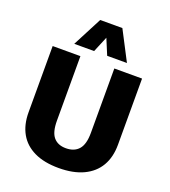

<svg xmlns="http://www.w3.org/2000/svg" viewBox="-171 -1096 1090 1229"><g transform="rotate(20 374.0 -481.5)"><path d="M371.6 9.8Q272.5 9.8 205.1 -22.5Q137.7 -54.7 103.5 -115Q69.3 -175.3 69.3 -259.8V-710.9H258.3V-271.5Q258.3 -193.4 287.6 -159.2Q316.9 -125 371.6 -125Q428.7 -125 459 -159.7Q489.3 -194.3 489.3 -272V-710.9H678.2V-260.3Q678.2 -175.8 643.1 -115.5Q607.9 -55.2 539.3 -22.7Q470.7 9.8 371.6 9.8ZM194.3 -771.5 298.3 -971.7H449.2L553.2 -771.5H418.5L374 -878.4L329.6 -771.5Z"/></g></svg>

Font: Comme ExtraBold
Style: Regular
Weight: 800
Version: Version 1.000;gftools[0.9.27]